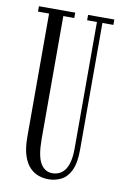

<svg xmlns="http://www.w3.org/2000/svg" viewBox="-82 -749 525 810"><g transform="rotate(10 180.0 -344.0)"><path d="M183 12Q162.5 12 141.8 5Q121 -2 103.8 -19.5Q86.5 -37 76 -68.5Q65.5 -100 65.5 -149V-677H18V-700H173.5V-677H126.5V-151.5Q126.5 -77.5 144.8 -46.8Q163 -16 195.5 -16Q209.5 -16 223 -21.5Q236.5 -27 247.2 -40.2Q258 -53.5 264.2 -77Q270.5 -100.5 270.5 -136.5V-677H228.5V-700H341V-677H294V-134Q294 -77 278.8 -45.2Q263.5 -13.5 238.2 -0.8Q213 12 183 12Z"/></g></svg>

Font: Imbue 48pt Light
Style: Regular
Weight: 300
Designer: Tyler Finck
Foundry: Etcetera Type Company
Version: Version 1.102